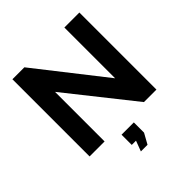

<svg xmlns="http://www.w3.org/2000/svg" viewBox="-243 -873 1249 1249"><g transform="rotate(-45 381.5 -248.5)"><path d="M212 -456V0H74V-710H184L551 -242V-709H689V0H574ZM333 213 360 141H321V47H434V141L394 213Z"/></g></svg>

Font: Raleway
Style: Bold
Weight: 700
Designer: Matt McInerney, Pablo Impallari, Rodrigo Fuenzalida
Foundry: Matt McInerney, Pablo Impallari, Rodrigo Fuenzalida
Version: Version 4.026